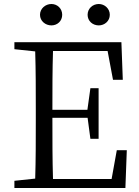

<svg xmlns="http://www.w3.org/2000/svg" viewBox="-20 -940 695 960"><path d="M474 -813C503 -813 529 -835 529 -866C529 -897 503 -920 474 -920C443 -920 418 -897 418 -866C418 -835 443 -813 474 -813ZM237 -813C267 -813 291 -835 291 -866C291 -897 267 -920 237 -920C207 -920 180 -897 180 -866C180 -835 207 -813 237 -813ZM564 -189 538 -45H245C242 -142 242 -240 242 -351H418L432 -246H473V-499H432L417 -391H242C242 -493 242 -591 245 -685H518L545 -541H594L587 -729H52V-694L156 -683C159 -587 159 -489 159 -392V-337C159 -239 159 -142 156 -47L52 -36V0H607L614 -189Z"/></svg>

Font: Shippori Mincho
Style: Regular
Weight: 400
Designer: Bonji Tadano  Ryoko NISHIZUKA  (kana & ideographs); Frank Grießhammer (Latin, Greek & Cyrillic); Wenlong ZHANG  (bopomof
Foundry: Adobe Systems Incorporated
Version: Version 1.003;PS 1.001;hotconv 16.6.54;makeotf.lib2.5.65590